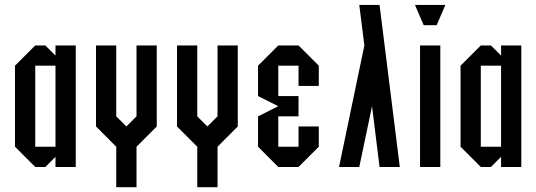

<svg xmlns="http://www.w3.org/2000/svg" viewBox="-20 -687 2207 790"><path d="M208.3 -41.7 166.7 0H125L41.7 -83.3V-416.7L125 -500H166.7L208.3 -458.3V-500H291.7V0H208.3ZM208.3 -416.7H125V-83.3H208.3Z M541.7 83.3H458.3V-83.3L375 -166.7V-500H458.3V-208.3L500 -166.7L541.7 -208.3V-500H625V-166.7L541.7 -83.3Z M875 83.3H791.7V-83.3L708.3 -166.7V-500H791.7V-208.3L833.3 -166.7L875 -208.3V-500H958.3V-166.7L875 -83.3Z M1291.7 -83.3 1208.3 0H1125L1041.7 -83.3V-208.3L1125 -250L1041.7 -291.7V-416.7L1125 -500H1208.3L1291.7 -416.7V-333.3H1208.3V-416.7H1125V-291.7H1208.3V-208.3H1125V-83.3H1208.3V-166.7H1291.7Z M1625 0H1541.7L1510.8 -250L1458.3 0H1375L1479.2 -500L1458.3 -666.7H1541.7Z M1791.7 0H1708.3V-500H1791.7ZM1723.3 -583.3 1687.5 -666.7H1812.5L1776.7 -583.3Z M2041.7 -41.7 2000 0H1958.3L1875 -83.3V-416.7L1958.3 -500H2000L2041.7 -458.3V-500H2125V0H2041.7ZM2041.7 -416.7H1958.3V-83.3H2041.7Z"/></svg>

Font: Yulong
Style: Regular
Weight: 400
Designer: GGBotNet
Foundry: f0n7.com
Version: 1.00